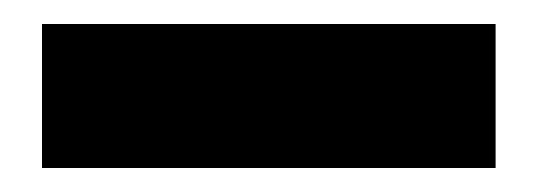

<svg xmlns="http://www.w3.org/2000/svg" viewBox="-20 53 448 160"><path d="M15 73H393V193H15Z"/></svg>

Font: Grenze Black
Style: Regular
Weight: 900
Designer: Renata Polastri
Foundry: Omnibus-Type
Version: Version 1.002; ttfautohint (v1.8)